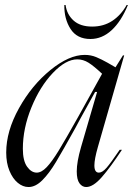

<svg xmlns="http://www.w3.org/2000/svg" viewBox="-20 -741 535 773"><path d="M295 -271 391 -444Q358 -475 336.5 -488.5Q315 -502 291 -502Q245 -502 193 -447.5Q141 -393 106.5 -308.5Q72 -224 72 -142Q72 -94 89 -70Q106 -46 128 -46Q147 -46 168 -68Q189 -90 216.5 -135Q244 -180 295 -271ZM321 -520Q346 -520 367.5 -511Q389 -502 413 -488.5Q437 -475 445 -470L475 -518H480L374 -149Q360 -100 360 -75Q360 -46 378 -46Q392 -46 409 -65.5Q426 -85 462 -138H471Q425 -68 390 -28Q355 12 327 12Q311 12 300 -3Q289 -18 289 -51Q289 -89 306 -148L371 -371H363L305 -266L283 -225Q233 -135 205.5 -89Q178 -43 150.5 -15.5Q123 12 95 12Q72 12 51.5 -5Q31 -22 18 -53.5Q5 -85 5 -127Q5 -213 56.5 -305.5Q108 -398 183 -459Q258 -520 321 -520ZM344 -584Q290 -584 264 -624.5Q238 -665 239 -721H244Q249 -683 276 -658.5Q303 -634 351 -634Q397 -634 432 -657Q467 -680 490 -721H495Q468 -655 429.5 -619.5Q391 -584 344 -584Z"/></svg>

Font: Nyght Serif Light Italic
Style: Regular
Weight: 300
Italic angle: -16°
Designer: Maksym Kobuzan
Version: Version 0.410